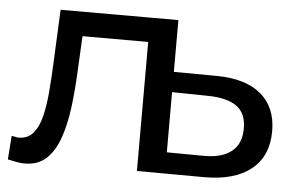

<svg xmlns="http://www.w3.org/2000/svg" viewBox="-43 -591 1020 661"><g transform="rotate(5 466.5 -261.0)"><path d="M5 -1 11 -83Q18 -82 24 -80.5Q30 -79 35 -79Q67 -79 85.5 -101Q104 -123 113 -159.5Q122 -196 126 -242Q130 -288 132 -334L141 -530H548V0H452V-446H224L218 -328Q215 -258 207 -197Q199 -136 182.5 -90Q166 -44 137.5 -18Q109 8 64 8Q51 8 36.5 5.5Q22 3 5 -1ZM697 -350Q797 -349 850 -304Q903 -259 903 -177Q903 -91 846 -45Q789 1 685 1Q683 1 681 1L451 0V-530H547V-351ZM673 -72Q675 -72 678 -72Q739 -72 772 -98.5Q805 -125 805 -178Q805 -230 772 -254Q739 -278 673 -279L547 -281V-73Z"/></g></svg>

Font: Montserrat Z Med
Style: Regular
Weight: 500
Designer: Julieta Ulanovsky
Foundry: Julieta Ulanovsky
Version: Version 8.000